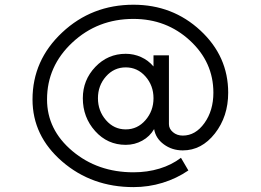

<svg xmlns="http://www.w3.org/2000/svg" viewBox="-20 -726 1099 809"><path d="M509.8 -499.3Q543.6 -499.3 574.1 -485.7Q604.7 -472 626.8 -446V-492.8H691.8V-202.9Q691.8 -183.4 708.7 -169.1Q725.6 -154.7 750.3 -154.7Q803.6 -154.7 841.4 -207.4Q879.1 -260.1 879.1 -335.5Q879.1 -464.2 780.2 -555.3Q681.4 -646.3 542.3 -646.3Q391.4 -646.3 284.8 -546.8Q178.2 -447.3 178.2 -306.9Q178.2 -179.5 284.8 -89.7Q391.4 0 542.3 0Q600.8 0 652.1 -15.6Q703.5 -31.2 742.5 -61.1L773.7 -7.8Q724.3 26 665.1 44.2Q606 62.4 542.3 62.4Q366.7 62.4 241.9 -45.5Q117 -153.4 117 -306.9Q117 -472 241.9 -589.1Q366.7 -706.1 542.3 -706.1Q707.4 -706.1 824.4 -597.5Q941.5 -488.9 941.5 -335.5Q941.5 -235.4 885.6 -163.8Q829.6 -92.3 750.3 -92.3Q704.8 -92.3 670.4 -117.7Q635.9 -143 629.4 -182.1Q611.2 -150.8 579.3 -133.3Q547.5 -115.7 509.8 -115.7Q433 -115.7 381 -173.6Q329 -231.5 329 -312.1Q329 -388.8 381.7 -444.1Q434.3 -499.3 509.8 -499.3ZM509.8 -180.8Q559.2 -180.8 593 -219.8Q626.8 -258.8 626.8 -312.1Q626.8 -365.4 593 -403.8Q559.2 -442.1 509.8 -442.1Q460.3 -442.1 426.5 -403.8Q392.7 -365.4 392.7 -312.1Q392.7 -258.8 426.5 -219.8Q460.3 -180.8 509.8 -180.8Z"/></svg>

Font: Lohit Gurmukhi
Style: Regular
Weight: 400
Version: Version 2.91.2